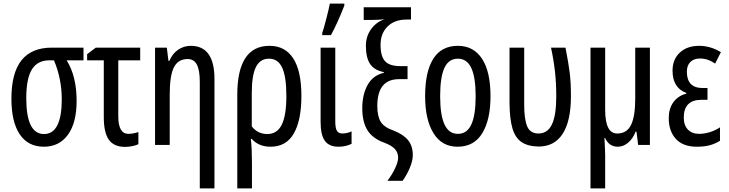

<svg xmlns="http://www.w3.org/2000/svg" viewBox="-20 -800 4025 1060"><path d="M222 10Q135 10 89 -58.5Q43 -127 43 -255Q43 -397 98.5 -467Q154 -537 266 -537H441V-467H348Q403 -379 403 -243Q403 -122 355 -56Q307 10 222 10ZM223 -60Q272 -60 296.5 -108.5Q321 -157 321 -251Q321 -365 278 -467H253Q187 -467 156 -416.5Q125 -366 125 -258Q125 -60 223 -60Z M754 -467H633V-158Q633 -61 689 -61Q714 -61 744 -71V-4Q733 2 711.5 6.5Q690 11 671 11Q609 11 581 -28.5Q553 -68 553 -153V-467H461V-501L509 -537H754Z M1164 -364V240H1083V-348Q1083 -412 1067 -443Q1051 -474 1016 -474Q963 -474 940 -428Q917 -382 917 -279V0H836V-537H901L910 -464H915Q932 -504 963.5 -525.5Q995 -547 1033 -547Q1164 -547 1164 -364Z M1474 10Q1408 10 1370 -33H1365Q1371 22 1371 98V240H1290V-276Q1290 -547 1468 -547Q1554 -547 1599 -477.5Q1644 -408 1644 -270Q1644 -136 1602 -63Q1560 10 1474 10ZM1370 -286V-102Q1403 -60 1456 -60Q1510 -60 1535.5 -111.5Q1561 -163 1561 -270Q1561 -376 1538 -426Q1515 -476 1465 -476Q1416 -476 1393 -430Q1370 -384 1370 -286Z M1831 -129Q1831 -93 1840 -78Q1849 -63 1870 -63Q1883 -63 1898 -66.5Q1913 -70 1921 -75V-6Q1889 10 1849 10Q1797 10 1773.5 -22.5Q1750 -55 1750 -128V-537H1831ZM1759 -618Q1767 -640 1782 -698.5Q1797 -757 1801 -780H1881V-769Q1841 -667 1807 -606H1759Z M2099 -398V-402Q2047 -412 2023.5 -446.5Q2000 -481 2000 -548Q2000 -600 2029.5 -640Q2059 -680 2104 -694Q2071 -690 2033 -690H1988V-760H2249V-692H2224Q2159 -692 2120 -654Q2081 -616 2081 -552Q2081 -489 2106 -462Q2131 -435 2189 -435H2230V-363H2183Q2063 -363 2063 -215Q2063 -158 2082 -127.5Q2101 -97 2153 -79Q2207 -58 2233 -26Q2259 6 2259 57Q2259 87 2243 125.5Q2227 164 2203 198H2119Q2145 164 2161.5 128.5Q2178 93 2178 71Q2178 42 2160 22.5Q2142 3 2102 -12Q2036 -36 2008 -82Q1980 -128 1980 -203Q1980 -278 2009.5 -331Q2039 -384 2099 -398Z M2506 10Q2419 10 2373 -65Q2327 -140 2327 -269Q2327 -404 2372 -475.5Q2417 -547 2508 -547Q2594 -547 2641 -476Q2688 -405 2688 -269Q2688 -139 2642.5 -64.5Q2597 10 2506 10ZM2508 -61Q2558 -61 2582 -112.5Q2606 -164 2606 -269Q2606 -373 2582 -424.5Q2558 -476 2508 -476Q2457 -476 2433.5 -425Q2410 -374 2410 -269Q2410 -165 2434 -113Q2458 -61 2508 -61Z M2793 -230V-537H2874V-222Q2874 -142 2890.5 -102.5Q2907 -63 2953 -63Q3003 -63 3027 -113Q3051 -163 3051 -268Q3051 -340 3044 -404Q3037 -468 3022 -537H3102Q3119 -450 3125.5 -397Q3132 -344 3132 -269Q3132 -132 3086.5 -61.5Q3041 9 2954 9Q2894 8 2859.5 -15.5Q2825 -39 2809.5 -90Q2794 -141 2793 -230Z M3568 0H3503L3494 -73H3489Q3474 -34 3447.5 -12Q3421 10 3391 10Q3342 10 3320 -39H3317Q3321 33 3321 58V240H3240V-537H3321V-194Q3321 -63 3387 -63Q3441 -63 3464 -110.5Q3487 -158 3487 -257V-537H3568Z M3886 -249H3853Q3755 -249 3755 -151Q3755 -108 3778 -84.5Q3801 -61 3840 -61Q3868 -61 3899 -70.5Q3930 -80 3955 -97V-23Q3928 -6 3898 2Q3868 10 3827 10Q3751 10 3711.5 -33Q3672 -76 3672 -148Q3672 -200 3697.5 -235.5Q3723 -271 3769 -283V-287Q3693 -315 3693 -410Q3693 -472 3733 -509.5Q3773 -547 3840 -547Q3902 -547 3960 -512L3928 -449Q3888 -477 3845 -477Q3810 -477 3791 -457.5Q3772 -438 3772 -404Q3772 -314 3860 -314H3886Z"/></svg>

Font: Noto Sans UI Cond
Style: Regular
Weight: 400
Width: 3
Designer: Monotype Design Team
Foundry: Monotype Imaging Inc.
Version: Version 1.001